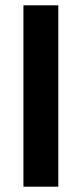

<svg xmlns="http://www.w3.org/2000/svg" viewBox="-20 -701 307 721"><path d="M199 0H68V-681H199Z"/></svg>

Font: Gabarito SemiBold
Style: Regular
Weight: 600
Designer: Leandro Assis / Alvaro Franca / Felipe Casaprima
Foundry: Naipe Foundry
Version: Version 1.000